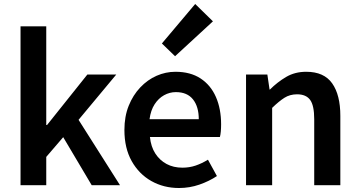

<svg xmlns="http://www.w3.org/2000/svg" viewBox="-20 -929 1803 963"><path d="M83 0V-797H212V-302H216L418 -555H563L374 -328L582 0H440L297 -241L212 -142V0Z M878 14Q801 14 739 -21Q677 -56 640.5 -121Q604 -186 604 -277Q604 -345 625.5 -398.5Q647 -452 683.5 -490.5Q720 -529 765.5 -549Q811 -569 860 -569Q935 -569 986 -535.5Q1037 -502 1063 -442.5Q1089 -383 1089 -305Q1089 -286 1087.5 -269.5Q1086 -253 1083 -242H732Q737 -193 759 -159Q781 -125 815.5 -106.5Q850 -88 895 -88Q930 -88 961 -98.5Q992 -109 1023 -128L1068 -46Q1029 -20 980 -3Q931 14 878 14ZM730 -331H977Q977 -394 948 -430.5Q919 -467 862 -467Q831 -467 803 -451.5Q775 -436 755.5 -406Q736 -376 730 -331ZM858 -647 792 -711 959 -909 1048 -822Z M1214 0V-555H1321L1332 -480H1334Q1371 -517 1415 -543Q1459 -569 1516 -569Q1605 -569 1646 -511Q1687 -453 1687 -348V0H1556V-331Q1556 -400 1535.5 -428Q1515 -456 1470 -456Q1434 -456 1406.5 -438.5Q1379 -421 1345 -388V0Z"/></svg>

Font: Noto Sans SC SemiBold
Style: Regular
Weight: 600
Designer: Ryoko NISHIZUKA 西塚涼子 (kana, bopomofo & ideographs); Paul D. Hunt (Latin, Greek & Cyrillic); Sandoll Communications 산돌커뮤니
Foundry: Adobe
Version: Version 2.004-H2;hotconv 1.0.118;makeotfexe 2.5.65603